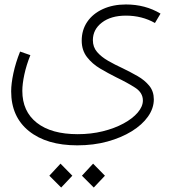

<svg xmlns="http://www.w3.org/2000/svg" viewBox="-20 -421 779 860"><path d="M326 230Q189 230 109.5 166Q30 102 30 -12Q30 -46 40 -93Q50 -140 70 -190L116 -174Q98 -129 89 -87Q80 -45 80 -14Q80 78 145 129Q210 180 328 180Q388 180 440.5 167Q493 154 533.5 132Q574 110 597 83Q620 56 620 29Q620 -6 585 -28.5Q550 -51 500 -75Q464 -93 428.5 -114Q393 -135 369.5 -165.5Q346 -196 346 -239Q346 -287 371 -323.5Q396 -360 441 -380.5Q486 -401 544 -401Q631 -401 699 -360L674 -318Q616 -351 544 -351Q477 -351 436.5 -320Q396 -289 396 -241Q396 -210 415 -188Q434 -166 464.5 -148.5Q495 -131 530 -115Q565 -98 596.5 -80Q628 -62 648.5 -37Q669 -12 669 24Q669 64 643 101Q617 138 570 167Q523 196 461 213Q399 230 326 230ZM254 419 201 366 251 312 304 366ZM400 419 347 366 397 312 450 366Z"/></svg>

Font: Readex Pro ExtraLight
Style: Regular
Weight: 200
Designer: Bonnie Shaver-Troup, Thomas Jockin
Foundry: Lexend
Version: Version 1.203; ttfautohint (v1.8.3)